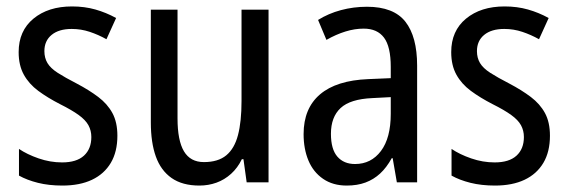

<svg xmlns="http://www.w3.org/2000/svg" viewBox="-20 -567 1766 597"><path d="M345 -145Q345 -95 324.5 -60.5Q304 -26 266 -8Q228 10 174 10Q132 10 98 1.5Q64 -7 39 -21V-104Q64 -87 100 -74.5Q136 -62 173 -62Q218 -62 241 -83Q264 -104 264 -141Q264 -161 255 -177.5Q246 -194 224.5 -209.5Q203 -225 167 -243Q128 -263 99 -284.5Q70 -306 54 -335Q38 -364 38 -405Q38 -471 84 -509Q130 -547 204 -547Q243 -547 276.5 -537.5Q310 -528 341 -511L311 -445Q286 -459 259 -468Q232 -477 203 -477Q163 -477 140.5 -458.5Q118 -440 118 -408Q118 -387 127.5 -371Q137 -355 159.5 -340.5Q182 -326 219 -307Q257 -287 285.5 -265.5Q314 -244 329.5 -215.5Q345 -187 345 -145Z M815 -537V0H747L737 -72H732Q719 -45 698.5 -26.5Q678 -8 653 1Q628 10 600 10Q547 10 513.5 -13.5Q480 -37 464.5 -80.5Q449 -124 449 -186V-537H532V-199Q532 -130 552 -96.5Q572 -63 614 -63Q658 -63 683.5 -84Q709 -105 720 -147Q731 -189 731 -253V-537Z M1121 -546Q1204 -546 1240.5 -499.5Q1277 -453 1277 -363V0H1214L1201 -75H1198Q1182 -46 1162 -27.5Q1142 -9 1116.5 0.5Q1091 10 1058 10Q1015 10 984.5 -11Q954 -32 939 -68Q924 -104 924 -150Q924 -230 975 -273.5Q1026 -317 1125 -321L1195 -324V-359Q1195 -422 1174 -450Q1153 -478 1111 -478Q1083 -478 1054 -469Q1025 -460 995 -443L969 -505Q1001 -525 1040 -535.5Q1079 -546 1121 -546ZM1138 -262Q1069 -259 1039 -231Q1009 -203 1009 -151Q1009 -103 1029 -80Q1049 -57 1084 -57Q1134 -57 1164.5 -97.5Q1195 -138 1195 -213V-265Z M1690 -145Q1690 -95 1669.5 -60.5Q1649 -26 1611 -8Q1573 10 1519 10Q1477 10 1443 1.5Q1409 -7 1384 -21V-104Q1409 -87 1445 -74.5Q1481 -62 1518 -62Q1563 -62 1586 -83Q1609 -104 1609 -141Q1609 -161 1600 -177.5Q1591 -194 1569.5 -209.5Q1548 -225 1512 -243Q1473 -263 1444 -284.5Q1415 -306 1399 -335Q1383 -364 1383 -405Q1383 -471 1429 -509Q1475 -547 1549 -547Q1588 -547 1621.5 -537.5Q1655 -528 1686 -511L1656 -445Q1631 -459 1604 -468Q1577 -477 1548 -477Q1508 -477 1485.5 -458.5Q1463 -440 1463 -408Q1463 -387 1472.5 -371Q1482 -355 1504.5 -340.5Q1527 -326 1564 -307Q1602 -287 1630.5 -265.5Q1659 -244 1674.5 -215.5Q1690 -187 1690 -145Z"/></svg>

Font: Noto Sans Thai Condensed
Style: Regular
Weight: 400
Width: 3
Designer: Monotype Design Team
Foundry: Monotype Imaging Inc.
Version: Version 2.002